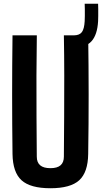

<svg xmlns="http://www.w3.org/2000/svg" viewBox="-20 -987 540 1016"><path d="M246.8 9.1Q140.5 9.1 94.1 -33Q47.6 -75.1 46.2 -172.4Q44.2 -328.8 44.2 -486.4Q44.2 -643.9 46.2 -800H174.9Q173.2 -695.9 172.9 -587.4Q172.5 -479 173.2 -370.6Q173.9 -262.1 174.7 -157.9Q174.7 -127.7 192.5 -112.4Q210.2 -97.1 246.8 -97.1Q283 -97.1 300.5 -112.4Q318 -127.7 318 -157.9Q318.9 -262.1 319.5 -370.6Q320.2 -479 320 -587.4Q319.9 -695.9 318 -800H446.7Q449 -643.9 449.1 -486.4Q449.2 -328.8 446.7 -172.4Q445.4 -75.1 399.1 -33Q352.7 9.1 246.8 9.1ZM371.6 -734.8Q367.9 -734.8 362.3 -735.1Q356.7 -735.5 348.9 -736.8V-800Q358.9 -800 363.4 -800Q367.9 -800 371.6 -800Q400.9 -800.3 413.4 -817.3Q425.9 -834.3 428.1 -874.8Q428.6 -884.5 428.9 -902.7Q429.1 -921 428.9 -939.2Q428.6 -957.5 428.1 -967.1H499.1Q499.6 -957.5 499.8 -939.2Q500.1 -921 499.8 -902.7Q499.6 -884.5 499.1 -874.8Q495 -802.7 464.2 -768.7Q433.4 -734.8 371.6 -734.8Z"/></svg>

Font: Big Shoulders Text SC Thin
Style: Regular
Weight: 100
Designer: Patric King
Foundry: XO Type Co
Version: Version 2.002